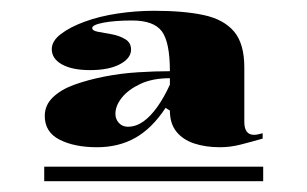

<svg xmlns="http://www.w3.org/2000/svg" viewBox="-20 -743 570 356"><path d="M160 -470Q118 -470 90.5 -484Q63 -498 63 -528Q63 -548 78 -562.5Q93 -577 118 -586Q143 -595 173.5 -601Q204 -607 236 -609Q268 -611 295 -611Q295 -665 280 -685Q265 -705 225 -705Q193 -705 172 -701Q151 -697 151 -691Q151 -686 162 -684Q173 -682 187 -679.5Q201 -677 212 -670.5Q223 -664 223 -651Q223 -635 202.5 -624Q182 -613 147 -613Q114 -613 95 -623.5Q76 -634 76 -652Q76 -667 93 -680Q110 -693 137.5 -703Q165 -713 198.5 -718Q232 -723 266 -723Q321 -723 358 -715Q395 -707 414 -684.5Q433 -662 433 -618V-517Q433 -505 437.5 -499Q442 -493 451 -493Q455 -493 459 -494Q463 -495 467 -496V-486Q446 -480 426.5 -475Q407 -470 388 -470Q361 -470 340 -477Q319 -484 307 -499Q295 -514 295 -538L287 -543Q262 -505 231 -487.5Q200 -470 160 -470ZM62 -407V-434H468V-407ZM217 -508Q232 -508 245.5 -517.5Q259 -527 271.5 -544.5Q284 -562 295 -586V-598Q263 -598 240.5 -587.5Q218 -577 206 -562Q194 -547 194 -532Q194 -522 200.5 -515Q207 -508 217 -508Z"/></svg>

Font: Kalnia SemiExpanded SemiBold
Style: Regular
Weight: 600
Width: 6
Designer: Frida Medrano
Foundry: Frida Medrano
Version: Version 1.105